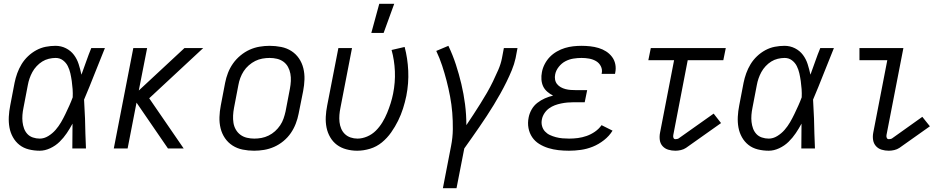

<svg xmlns="http://www.w3.org/2000/svg" viewBox="-20 -784 4990 1014"><path d="M190 12Q160 12 132 5Q104 -2 83 -18.5Q62 -35 48.5 -59Q35 -83 30 -110.5Q25 -138 26.5 -167.5Q28 -197 34 -227L57 -347Q62 -372 71 -397Q80 -422 94 -445Q108 -468 128 -487Q148 -506 172 -519Q196 -532 222 -537Q248 -542 273 -542Q303 -542 328.5 -529Q354 -516 370.5 -494Q387 -472 395.5 -445Q404 -418 410 -390L411 -392Q424 -427 436 -461.5Q448 -496 462 -530H534Q506 -462 479.5 -394Q453 -326 424 -258Q426 -233 426.5 -208Q427 -183 429 -158Q430 -118 431 -78.5Q432 -39 434 0H362Q362 -33 362.5 -65.5Q363 -98 363 -131Q349 -105 332.5 -80.5Q316 -56 294.5 -35Q273 -14 245 -1Q217 12 190 12ZM190 -52Q213 -52 235 -65.5Q257 -79 273.5 -98Q290 -117 302.5 -138.5Q315 -160 325.5 -182Q336 -204 346 -226Q356 -248 364 -270Q365 -292 363.5 -313.5Q362 -335 359 -356Q356 -377 351.5 -397Q347 -417 338 -435Q329 -453 312.5 -465.5Q296 -478 274 -478Q256 -478 237.5 -473.5Q219 -469 203 -459Q187 -449 173.5 -434.5Q160 -420 151 -403.5Q142 -387 136 -369.5Q130 -352 127 -335L104 -215Q100 -196 98.5 -177Q97 -158 99 -140Q101 -122 107 -105.5Q113 -89 124.5 -76.5Q136 -64 153.5 -58Q171 -52 190 -52Z M867 0 701 -242 654 0H581L684 -530H757L713 -306L954 -530H1053L768 -265L950 0Z M1322 12Q1291 12 1261.5 6Q1232 0 1208 -15.5Q1184 -31 1168 -54.5Q1152 -78 1145 -106.5Q1138 -135 1139 -165.5Q1140 -196 1146 -227L1169 -347Q1174 -373 1184 -399Q1194 -425 1210.5 -448.5Q1227 -472 1250 -491Q1273 -510 1298.5 -521.5Q1324 -533 1351 -537.5Q1378 -542 1404 -542Q1435 -542 1465 -536Q1495 -530 1519 -514.5Q1543 -499 1559 -475.5Q1575 -452 1582 -423.5Q1589 -395 1588 -364.5Q1587 -334 1581 -303L1557 -183Q1552 -157 1542 -131Q1532 -105 1516 -81.5Q1500 -58 1477 -39Q1454 -20 1428 -8.5Q1402 3 1375 7.5Q1348 12 1322 12ZM1323 -52Q1342 -52 1361 -55.5Q1380 -59 1398.5 -68Q1417 -77 1432.5 -91Q1448 -105 1459.5 -122Q1471 -139 1477.5 -158Q1484 -177 1488 -195L1511 -315Q1515 -336 1516 -356Q1517 -376 1513.5 -395Q1510 -414 1501 -430.5Q1492 -447 1477 -458Q1462 -469 1443 -473.5Q1424 -478 1404 -478Q1385 -478 1365.5 -474.5Q1346 -471 1328 -462Q1310 -453 1294 -439Q1278 -425 1267 -408Q1256 -391 1249 -372Q1242 -353 1239 -335L1216 -215Q1212 -194 1211 -174Q1210 -154 1213 -135Q1216 -116 1225.5 -99.5Q1235 -83 1250 -72Q1265 -61 1284 -56.5Q1303 -52 1323 -52Z M1866 12Q1837 12 1809 4.5Q1781 -3 1759.5 -19Q1738 -35 1724 -59Q1710 -83 1704.5 -110.5Q1699 -138 1700.5 -167.5Q1702 -197 1708 -227L1767 -530H1839L1778 -215Q1774 -196 1772.5 -177Q1771 -158 1773 -139.5Q1775 -121 1782 -104.5Q1789 -88 1801.5 -76Q1814 -64 1831.5 -58Q1849 -52 1868 -52Q1893 -52 1919 -63Q1945 -74 1965 -94Q1985 -114 1999.5 -138Q2014 -162 2024.5 -187.5Q2035 -213 2043 -238.5Q2051 -264 2056 -289Q2068 -349 2065.5 -407.5Q2063 -466 2048 -520L2117 -536Q2133 -476 2136 -410Q2139 -344 2126 -278Q2119 -244 2108.5 -211Q2098 -178 2082.5 -146.5Q2067 -115 2046 -85Q2025 -55 1997 -32Q1969 -9 1934.5 1.5Q1900 12 1866 12ZM1941 -610 1983 -764H2062L2006 -610Z M2319 210 2362 -12Q2371 -57 2371.5 -101.5Q2372 -146 2368.5 -189Q2365 -232 2357 -274.5Q2349 -317 2338.5 -357.5Q2328 -398 2315 -437.5Q2302 -477 2284 -515L2348 -542Q2371 -494 2387.5 -443.5Q2404 -393 2416.5 -340.5Q2429 -288 2436 -233.5Q2443 -179 2443 -123Q2462 -151 2480.5 -179.5Q2499 -208 2517 -236.5Q2535 -265 2552 -294.5Q2569 -324 2583.5 -354Q2598 -384 2611.5 -415Q2625 -446 2631 -477L2641 -530H2713L2703 -477Q2696 -445 2683 -413.5Q2670 -382 2655 -351.5Q2640 -321 2623 -290.5Q2606 -260 2588 -230.5Q2570 -201 2551 -172Q2532 -143 2512 -114Q2492 -85 2472 -56.5Q2452 -28 2432 0L2391 210Z M2985 12Q2957 12 2929.5 9Q2902 6 2876 -2Q2850 -10 2827.5 -24Q2805 -38 2790.5 -59.5Q2776 -81 2771 -108Q2766 -135 2772 -164Q2776 -185 2787.5 -205.5Q2799 -226 2817.5 -240.5Q2836 -255 2857.5 -264.5Q2879 -274 2901 -279Q2885 -287 2870.5 -299.5Q2856 -312 2848.5 -328Q2841 -344 2839.5 -363.5Q2838 -383 2842 -403Q2846 -425 2857 -446Q2868 -467 2884 -483.5Q2900 -500 2921 -512Q2942 -524 2963.5 -530.5Q2985 -537 3007 -539.5Q3029 -542 3051 -542Q3074 -542 3097 -539.5Q3120 -537 3141.5 -530.5Q3163 -524 3181 -512.5Q3199 -501 3212 -484Q3225 -467 3229.5 -445Q3234 -423 3229 -399L3228 -394H3157L3158 -397Q3162 -417 3153 -434.5Q3144 -452 3127.5 -461.5Q3111 -471 3091.5 -474.5Q3072 -478 3051 -478Q3030 -478 3008 -474.5Q2986 -471 2966 -460.5Q2946 -450 2931 -431Q2916 -412 2912 -391Q2909 -377 2911.5 -363.5Q2914 -350 2922 -340Q2930 -330 2941.5 -323.5Q2953 -317 2966.5 -313.5Q2980 -310 2994 -309Q3008 -308 3022 -308H3081L3068 -244H3009Q2993 -244 2976.5 -242.5Q2960 -241 2943 -237.5Q2926 -234 2910 -228Q2894 -222 2879.5 -211.5Q2865 -201 2855 -185.5Q2845 -170 2842 -154Q2838 -136 2842.5 -119Q2847 -102 2858 -90Q2869 -78 2884 -71Q2899 -64 2916 -59.5Q2933 -55 2950.5 -53.5Q2968 -52 2986 -52Q3009 -52 3032 -55Q3055 -58 3078 -66Q3101 -74 3122 -88.5Q3143 -103 3157 -123L3215 -94Q3198 -66 3170 -44Q3142 -22 3111 -9.5Q3080 3 3048 7.5Q3016 12 2985 12Z M3547 12Q3527 12 3509 6.5Q3491 1 3479 -12.5Q3467 -26 3464.5 -45Q3462 -64 3466 -84L3540 -466H3404L3417 -530H3813L3800 -466H3612L3536 -72Q3534 -64 3536.5 -56.5Q3539 -49 3547 -49Q3551 -49 3556 -50Q3561 -51 3564 -53L3749 -184L3788 -134L3603 -3Q3591 5 3576 8.5Q3561 12 3547 12Z M4040 12Q4010 12 3982 5Q3954 -2 3933 -18.5Q3912 -35 3898.5 -59Q3885 -83 3880 -110.5Q3875 -138 3876.5 -167.5Q3878 -197 3884 -227L3907 -347Q3912 -372 3921 -397Q3930 -422 3944 -445Q3958 -468 3978 -487Q3998 -506 4022 -519Q4046 -532 4072 -537Q4098 -542 4123 -542Q4153 -542 4178.5 -529Q4204 -516 4220.5 -494Q4237 -472 4245.5 -445Q4254 -418 4260 -390L4261 -392Q4274 -427 4286 -461.5Q4298 -496 4312 -530H4384Q4356 -462 4329.5 -394Q4303 -326 4274 -258Q4276 -233 4276.5 -208Q4277 -183 4279 -158Q4280 -118 4281 -78.5Q4282 -39 4284 0H4212Q4212 -33 4212.5 -65.5Q4213 -98 4213 -131Q4199 -105 4182.5 -80.5Q4166 -56 4144.5 -35Q4123 -14 4095 -1Q4067 12 4040 12ZM4040 -52Q4063 -52 4085 -65.5Q4107 -79 4123.5 -98Q4140 -117 4152.5 -138.5Q4165 -160 4175.5 -182Q4186 -204 4196 -226Q4206 -248 4214 -270Q4215 -292 4213.5 -313.5Q4212 -335 4209 -356Q4206 -377 4201.5 -397Q4197 -417 4188 -435Q4179 -453 4162.5 -465.5Q4146 -478 4124 -478Q4106 -478 4087.5 -473.5Q4069 -469 4053 -459Q4037 -449 4023.5 -434.5Q4010 -420 4001 -403.5Q3992 -387 3986 -369.5Q3980 -352 3977 -335L3954 -215Q3950 -196 3948.5 -177Q3947 -158 3949 -140Q3951 -122 3957 -105.5Q3963 -89 3974.5 -76.5Q3986 -64 4003.5 -58Q4021 -52 4040 -52Z M4674 12Q4654 12 4636 6.5Q4618 1 4606 -12.5Q4594 -26 4591 -45Q4588 -64 4592 -84L4666 -466H4519V-530H4751L4662 -72Q4660 -64 4663 -56.5Q4666 -49 4674 -49Q4678 -49 4683 -50Q4688 -51 4691 -53L4851 -167L4891 -117L4730 -3Q4718 5 4703 8.5Q4688 12 4674 12Z"/></svg>

Font: Lode Term
Style: Italic
Weight: 400
Italic angle: -11°
Monospace: yes
Designer: Belleve Invis
Foundry: Belleve Invis
Version: Version 29.2.0